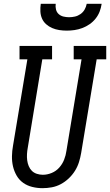

<svg xmlns="http://www.w3.org/2000/svg" viewBox="-20 -975 575 1003"><path d="M202 8Q175 8 148.5 1.5Q122 -5 101 -20Q80 -35 67 -57.5Q54 -80 48 -105.5Q42 -131 42.5 -159Q43 -187 48 -214L123 -665H82V-735H252V-665H201L125 -203Q122 -187 121 -170.5Q120 -154 122 -138Q124 -122 130 -107.5Q136 -93 146.5 -82.5Q157 -72 172.5 -67Q188 -62 204 -62Q227 -62 250 -71.5Q273 -81 289.5 -99.5Q306 -118 315 -141Q324 -164 327 -187L406 -665H365V-735H535V-665H485L404 -176Q400 -152 392.5 -128Q385 -104 371.5 -82.5Q358 -61 339 -43Q320 -25 297.5 -13Q275 -1 250.5 3.5Q226 8 202 8ZM329 -815Q309 -815 289.5 -818Q270 -821 252.5 -828.5Q235 -836 221 -848.5Q207 -861 199.5 -878Q192 -895 191 -915Q190 -935 193 -955H271Q269 -940 272.5 -925.5Q276 -911 286.5 -901.5Q297 -892 311.5 -888.5Q326 -885 341 -885Q356 -885 371.5 -888.5Q387 -892 400.5 -901.5Q414 -911 422 -925Q430 -939 433 -955H511Q508 -934 500.5 -914.5Q493 -895 479.5 -878Q466 -861 448 -848.5Q430 -836 410 -828.5Q390 -821 369.5 -818Q349 -815 329 -815Z"/></svg>

Font: Iosevka Gothic
Style: Italic
Weight: 400
Italic angle: -9°
Monospace: yes
Designer: Belleve Invis
Foundry: Belleve Invis
Version: Version 15.5.1; ttfautohint (v1.8.4)